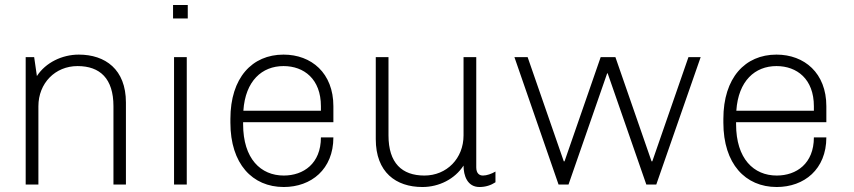

<svg xmlns="http://www.w3.org/2000/svg" viewBox="-20 -740 3426 770"><path d="M435 0H485V-329C485 -462 402 -521 296 -521C229 -521 163 -489 128 -435L117 -511H83V0H134V-314C134 -406 201 -475 291 -475C381 -475 435 -425 435 -314Z M674 -720V-666H733V-720ZM678 0H729V-511H678Z M1317 -189H1267C1267 -84 1197 -36 1118 -36C1026 -36 955 -103 955 -242V-250H1317V-314C1317 -447 1229 -521 1117 -521C991 -521 904 -428 904 -263V-248C904 -83 992 10 1118 10C1228 10 1317 -61 1317 -189ZM1117 -475C1199 -475 1267 -423 1267 -314V-296H956C964 -416 1031 -475 1117 -475Z M1839 -76C1839 -36 1854 10 1903 10C1927 10 1949 3 1967 -9V-52C1952 -43 1932 -36 1917 -36C1902 -36 1890 -45 1890 -69V-511H1839V-197C1839 -105 1772 -36 1682 -36C1592 -36 1538 -86 1538 -197V-511H1487V-182C1487 -49 1568 10 1674 10C1741 10 1804 -22 1839 -76Z M2260 0 2415 -446H2417L2572 0H2612L2790 -511H2741L2596 -93H2593L2448 -511H2389L2244 -93H2241L2096 -511H2043L2220 0Z M3294 -189H3244C3244 -84 3174 -36 3095 -36C3003 -36 2932 -103 2932 -242V-250H3294V-314C3294 -447 3206 -521 3094 -521C2968 -521 2881 -428 2881 -263V-248C2881 -83 2969 10 3095 10C3205 10 3294 -61 3294 -189ZM3094 -475C3176 -475 3244 -423 3244 -314V-296H2933C2941 -416 3008 -475 3094 -475Z"/></svg>

Font: Chivo Light
Style: Regular
Weight: 300
Designer: Hector Gatti
Foundry: Omnibus-Type
Version: Version 1.003;PS 001.003;hotconv 1.0.70;makeotf.lib2.5.58329